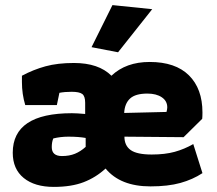

<svg xmlns="http://www.w3.org/2000/svg" viewBox="-20 -725 852 753"><path d="M339 -540 421 -705 577 -689 443 -520ZM30 -126Q30 -281 262 -281Q281 -281 314 -278V-322Q314 -348 302.5 -356.5Q291 -365 261 -365Q234 -365 213 -361L203 -313H79Q66 -356 66 -403V-428Q111 -452 158.5 -465Q206 -478 270 -478Q367 -478 417 -428Q474 -482 567 -482Q668 -482 721 -429.5Q774 -377 774 -284Q774 -268 773 -259L700 -187L468 -189Q468 -154 492.5 -136.5Q517 -119 575 -119Q627 -119 665 -129.5Q703 -140 738 -160L774 -46Q736 -21 687.5 -7.5Q639 6 570 6Q452 6 394 -64Q356 -29 308 -10.5Q260 8 191 8Q116 8 73 -27Q30 -62 30 -126ZM633 -286Q636 -297 636 -304Q636 -329 614.5 -343.5Q593 -358 558 -358Q511 -358 490 -338.5Q469 -319 467 -282ZM316 -149V-184Q288 -189 248 -189Q217 -189 189 -182Q183 -168 183 -148Q183 -113 223 -113Q252 -113 274 -122Q296 -131 316 -149Z"/></svg>

Font: Athiti
Style: Bold
Weight: 700
Designer: CadsonDemak Team
Foundry: CadsonDemak
Version: Version 1.033